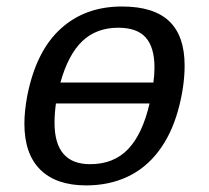

<svg xmlns="http://www.w3.org/2000/svg" viewBox="-20 -558 640 588"><path d="M244.1 9.8Q152.3 9.8 103.5 -38.3Q54.7 -86.4 54.7 -179.2Q54.7 -217.8 63.5 -264.6Q90.3 -400.9 165.3 -469.5Q240.2 -538.1 353.5 -538.1Q450.7 -538.1 498 -493.2Q545.4 -448.2 545.4 -357.4Q545.4 -291.5 524.9 -218.5Q504.4 -145.5 464.8 -93.8Q425.3 -42 369.1 -16.1Q313 9.8 244.1 9.8ZM151.4 -241.7Q147 -210.9 147 -182.1Q147 -55.2 255.9 -55.2Q328.6 -55.2 372.6 -101.6Q416.5 -147.9 438 -241.2H151.9ZM342.3 -473.1Q275.4 -473.1 232.2 -432.1Q189 -391.1 165 -305.2H449.7Q453.1 -327.6 453.1 -351.6Q453.1 -412.6 426.5 -442.9Q399.9 -473.1 342.3 -473.1Z"/></svg>

Font: Cousine
Style: Italic
Weight: 400
Italic angle: -12°
Monospace: yes
Designer: Steve Matteson
Foundry: Monotype Imaging Inc.
Version: Version 1.21